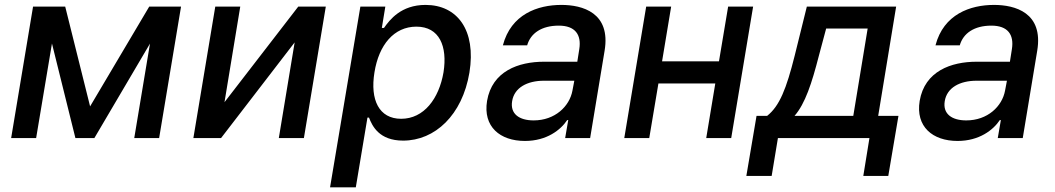

<svg xmlns="http://www.w3.org/2000/svg" viewBox="-20 -573 4381 797"><path d="M354 -131.4 250.7 -545.5H117.2L26.3 0H130L195.7 -392.4L293 0H371.8L602.6 -392L537.3 0H640.6L731.5 -545.5H599.4Z M911.9 -148.8 977.3 -545.5H873.6L782.7 0H897.7L1203.1 -397L1137.4 0H1241.5L1332.4 -545.5H1218Z M1350.1 204.5H1457L1505.3 -84.9H1511.7C1525.2 -50.1 1553.6 10.7 1653.4 10.7C1785.5 10.7 1899.1 -95.2 1928.6 -271.7C1957.4 -448.5 1877.8 -552.6 1746.4 -552.6C1644.5 -552.6 1597.7 -490.8 1573.9 -457H1565L1579.5 -545.5H1475.9ZM1534.4 -272.7C1552.6 -386.7 1615.4 -462.4 1708.5 -462.4C1804 -462.4 1838.1 -381 1821 -272.7C1802.2 -163.4 1739.7 -79.9 1645.2 -79.9C1553.6 -79.9 1515.6 -158 1534.4 -272.7Z M2159.1 12.1C2249.3 12.1 2307.5 -33.7 2334.5 -74.6H2338.8L2326 0H2429.7L2489.7 -362.2C2516.3 -521 2397 -552.6 2310.4 -552.6C2211.6 -552.6 2101.2 -513.8 2067.5 -384.9H2168.3C2182.5 -435 2228.3 -466.6 2299.4 -466.6C2367.5 -466.6 2394.2 -429.3 2384.6 -369L2376.4 -316.8H2238.6C2132.1 -316.8 2022.7 -277.7 2001.8 -154.1C1984.4 -47.2 2055.4 12.1 2159.1 12.1ZM2105.8 -152.7C2114.7 -209.5 2169 -237.9 2237.9 -237.9H2364L2356.2 -196.7C2344.1 -131.4 2283.7 -73.2 2195.3 -73.2C2135.3 -73.2 2097.3 -100.1 2105.8 -152.7Z M2766 -545.5H2662.3L2571.4 0H2675.1L2713.1 -226.6H2949.2L2911.6 0H3015.3L3106.2 -545.5H3002.5L2964.5 -318.5H2728.3Z M3078.1 157.3H3183.2L3209.2 0H3589.1L3563.6 157.3H3667.3L3709.5 -92H3625.4L3699.9 -545.5H3329.2L3278.8 -342C3244.3 -204.5 3215.9 -132.8 3164.4 -92H3120.4ZM3278.1 -92C3322.4 -142.8 3349.8 -227.3 3379.3 -342L3409.4 -454.5H3581.7L3522 -92Z M3954.9 12.1C4045.1 12.1 4103.3 -33.7 4130.3 -74.6H4134.6L4121.8 0H4225.5L4285.5 -362.2C4312.1 -521 4192.8 -552.6 4106.2 -552.6C4007.5 -552.6 3897 -513.8 3863.3 -384.9H3964.1C3978.3 -435 4024.1 -466.6 4095.2 -466.6C4163.4 -466.6 4190 -429.3 4180.4 -369L4172.2 -316.8H4034.4C3927.9 -316.8 3818.5 -277.7 3797.6 -154.1C3780.2 -47.2 3851.2 12.1 3954.9 12.1ZM3901.6 -152.7C3910.5 -209.5 3964.8 -237.9 4033.7 -237.9H4159.8L4152 -196.7C4139.9 -131.4 4079.5 -73.2 3991.1 -73.2C3931.1 -73.2 3893.1 -100.1 3901.6 -152.7Z"/></svg>

Font: Margiela Sans Medium
Style: Italic
Weight: 500
Italic angle: -9.39999°
Designer: Stefan Endress, Andreas Faust
Version: Version 1.100;FEAKit 1.0